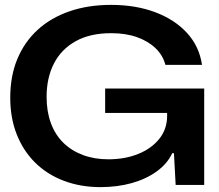

<svg xmlns="http://www.w3.org/2000/svg" viewBox="-20 -758 896 787"><path d="M392 9Q310 9 241.5 -17Q173 -43 124 -91.5Q75 -140 48.5 -207.5Q22 -275 22 -357Q22 -446 51 -516Q80 -586 134 -635.5Q188 -685 264.5 -711.5Q341 -738 435 -738Q536 -738 616 -708Q696 -678 746.5 -623Q797 -568 808 -492H658Q648 -531 618 -560Q588 -589 542 -605.5Q496 -622 436 -622Q349 -622 290 -589Q231 -556 201 -497.5Q171 -439 171 -361Q171 -301 188.5 -253.5Q206 -206 239.5 -173Q273 -140 320 -122.5Q367 -105 424 -105Q492 -105 546.5 -127Q601 -149 633 -189Q665 -229 665 -283V-321L689 -295H411V-395H817V0H700L693 -130H686Q666 -87 622.5 -55.5Q579 -24 520 -7.5Q461 9 392 9Z"/></svg>

Font: Mona Sans Expanded SemiBold
Style: Regular
Weight: 600
Width: 7
Designer: Deni Anggara
Foundry: GitHub
Version: Version 2.000